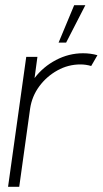

<svg xmlns="http://www.w3.org/2000/svg" viewBox="-20 -719 395 739"><path d="M11 0 81 -500H124L113 -418.5Q146 -462 195.5 -488Q245 -514 299.5 -514Q329 -514 355 -506.5L331 -465Q310.5 -471 289.5 -471Q242.5 -471 201 -448Q159.5 -425 131.2 -386.8Q103 -348.5 96 -301.5L54 0ZM205.5 -555 265.5 -699H308.5L234.5 -555Z"/></svg>

Font: Urbanist ExtraLight
Style: Italic
Weight: 250
Version: Version 1.303